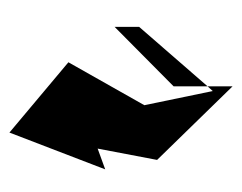

<svg xmlns="http://www.w3.org/2000/svg" viewBox="-73 -742 513 407"><g transform="rotate(-90 183.5 -538.5)"><path d="M28 -572 72 -588 48 -462 204 -302V-355L194 -344L164 -489L255 -650L106 -775ZM204 -355 330 -500V-552L204 -427Z"/></g></svg>

Font: bitstorm
Style: excn
Weight: 400
Version: Version 0.2